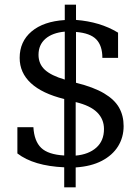

<svg xmlns="http://www.w3.org/2000/svg" viewBox="-20 -714 595 825"><path d="M255.9 90.8V4.9Q124.5 -1 54.7 -54.7Q54.7 -67.9 54.7 -86.7Q54.7 -105.5 54.7 -123.8Q54.7 -142.1 54.7 -154.8Q54.7 -167.5 54.7 -167.5H123.5Q127 -107.4 157 -78.6Q187 -49.8 255.9 -45.9V-288.6Q161.1 -312 112.8 -356.7Q64.5 -401.4 64.5 -465.3Q64.5 -535.6 115.7 -578.9Q167 -622.1 258.3 -627.9V-693.8H306.6V-628.4Q357.4 -624.5 402.6 -611.1Q447.8 -597.7 487.3 -573.7V-465.3H419.9Q419.9 -517.6 393.8 -544.7Q367.7 -571.8 306.6 -576.7V-358.4Q382.8 -339.4 427.5 -312.7Q472.2 -286.1 491.7 -251.5Q511.2 -216.8 511.2 -172.4Q511.2 -124 487.3 -85.4Q463.4 -46.9 417.5 -22.9Q371.6 1 305.2 5.4V90.8ZM305.2 -45.4Q360.8 -50.3 393.8 -79.6Q426.8 -108.9 426.8 -159.7Q426.8 -201.7 397.5 -231Q368.2 -260.3 305.2 -275.4Q305.2 -217.8 305.2 -160.2Q305.2 -102.5 305.2 -45.4ZM258.3 -372.1V-578.1Q205.1 -573.2 175.3 -547.4Q145.5 -521.5 145.5 -478.5Q145.5 -439.5 172.6 -414.3Q199.7 -389.2 258.3 -372.1Z"/></svg>

Font: Kameron Medium
Style: Regular
Weight: 500
Designer: Vernon Adams
Foundry: Vernon Adams
Version: Version 1.100